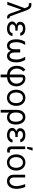

<svg xmlns="http://www.w3.org/2000/svg" viewBox="2407 -3220 1017 5871"><g transform="rotate(90 2915.5 -284.5)"><path d="M230.8 -533.7 213.1 -579.5Q206.7 -596.2 199.4 -610.6Q192.1 -625 182.4 -635.8Q172.6 -646.7 159.1 -652.9Q145.6 -659.1 126.4 -659.1Q105.1 -659.1 83.8 -653.4L62.5 -727.3Q68.9 -730.1 85.6 -733.7Q102.3 -737.2 123.6 -737.2Q238.3 -737.2 284.1 -613.6L470.2 -110.8Q473 -103.7 476.2 -96.9Q479.4 -90.2 483.3 -83.5Q491.5 -69.6 512.8 -69.6Q517 -69.6 523.3 -70.3Q529.5 -71 532.7 -71L551.1 2.8Q541.2 5 531.4 6.2Q521.7 7.5 511.4 7.5Q469.5 7.5 439.1 -16.2Q408.7 -39.8 390.6 -90.9L275.9 -419H269.9L125 0H34.1Z M743.6 -272.7Q713.4 -281.2 694.4 -294.7Q675.4 -308.2 664.8 -324.4Q654.1 -340.6 650.2 -358.1Q646.3 -375.7 646.3 -392Q646.3 -436.1 664.6 -466.6Q682.9 -497.2 712.5 -516.3Q742.2 -535.5 779.5 -544Q816.8 -552.6 855.1 -552.6Q894.5 -552.6 931.5 -544Q968.4 -535.5 998 -516.7Q1027.7 -497.9 1047.9 -467.9Q1068.2 -437.9 1073.9 -394.9H985.8Q981.5 -413.7 970.9 -428.8Q960.2 -443.9 943.7 -454.7Q927.2 -465.6 905 -471.4Q882.8 -477.3 855.1 -477.3Q826.7 -477.3 804.5 -471.6Q782.3 -465.9 765.3 -453.8Q731.5 -429.7 731.5 -392Q731.5 -358 760.8 -337.4Q790.1 -316.8 849.4 -316.8H914.8V-244.3H849.4Q791.2 -244.3 758.2 -217.7Q724.4 -190.3 724.4 -152Q724.4 -113.6 761.7 -90.2Q799 -66.8 860.8 -66.8Q920.5 -66.8 952.8 -89.5Q985.1 -112.2 995.7 -159.1H1083.8Q1074.9 -82.4 1014.2 -36.2Q954.2 9.9 856.5 9.9Q792.6 9.9 743.6 -9.9Q693.5 -30.5 665 -65.5Q636.4 -100.5 636.4 -147.7Q636.4 -164.1 640.8 -182.4Q645.2 -200.6 657.3 -217.7Q669.4 -234.7 690.2 -249.3Q710.9 -263.8 743.6 -272.7Z M1181.8 -277Q1181.8 -424.7 1257.8 -545.5H1353Q1327.1 -501.4 1310.7 -465.2Q1294.4 -429 1285.3 -396.7Q1276.3 -364.3 1273.1 -333.6Q1269.9 -302.9 1269.9 -269.9Q1269.9 -221.9 1277.7 -184.5Q1285.5 -147 1300.2 -121.1Q1315 -95.2 1335.9 -81.7Q1356.9 -68.2 1383.5 -68.2Q1407 -68.2 1425.8 -78.7Q1444.6 -89.1 1457.9 -109.6Q1471.2 -130 1478.5 -160.3Q1485.8 -190.7 1485.8 -230.1V-393.5H1583.8V-230.1Q1583.8 -190.7 1591.1 -160.3Q1598.4 -130 1611.9 -109.6Q1625.4 -89.1 1644.2 -78.7Q1663 -68.2 1686.1 -68.2Q1712.7 -68.2 1733.7 -81.7Q1754.6 -95.2 1769.4 -121.1Q1784.1 -147 1791.9 -184.5Q1799.7 -221.9 1799.7 -269.9Q1799.7 -302.9 1796.5 -333.6Q1793.3 -364.3 1784.3 -396.7Q1775.2 -429 1758.9 -465.2Q1742.5 -501.4 1716.6 -545.5H1811.8Q1887.8 -424.7 1887.8 -277Q1887.8 -141.3 1836.6 -65.7Q1785.5 9.9 1693.2 9.9Q1574.9 9.9 1534.8 -107.2Q1495 9.9 1376.4 9.9Q1285.2 9.9 1233.3 -65.7Q1181.8 -140.6 1181.8 -277Z M1991.5 -288.4Q1991.5 -330.6 1999.3 -369.1Q2007.1 -407.7 2022.5 -441.2Q2038 -474.8 2061.1 -503Q2084.2 -531.2 2115.1 -552.6L2164.8 -488.6Q2122.2 -450.3 2099.8 -401.8Q2077.4 -353.3 2075.3 -288.4Q2075.3 -237.2 2094.5 -190.7Q2104 -167.3 2119.1 -147.2Q2134.2 -127.1 2154.7 -111.5Q2175.1 -95.9 2201.3 -85.4Q2227.6 -74.9 2259.9 -70.7V-440.3Q2259.9 -498.9 2290.8 -525.7Q2321.7 -552.6 2379.3 -552.6Q2414.1 -552.6 2445.1 -543Q2476.2 -533.4 2502.8 -515.8Q2529.5 -498.2 2551 -473.5Q2572.4 -448.9 2588.4 -418.3Q2620.7 -356.2 2620.7 -277Q2620.7 -207.4 2593.4 -144.2Q2566.4 -82 2505.3 -40.8Q2443.9 0.4 2343.8 8.2V204.5H2259.9V8.5Q2162.3 0.7 2103 -41.5Q2072.4 -63.2 2051.3 -90.9Q2030.2 -118.6 2016.9 -150.4Q2003.6 -182.2 1997.5 -217.2Q1991.5 -252.1 1991.5 -288.4ZM2343.8 -70.7Q2410.5 -78.5 2453.8 -110.1Q2475.1 -125.7 2490.8 -144.9Q2506.4 -164.1 2516.7 -185.5Q2527 -207 2532 -230.3Q2536.9 -253.6 2536.9 -277Q2536.2 -300.4 2531.8 -324.2Q2527.3 -348 2518.8 -370.2Q2510.3 -392.4 2497.5 -411.9Q2484.7 -431.5 2467.5 -446Q2450.3 -460.6 2428.3 -468.9Q2406.2 -477.3 2379.3 -477.3Q2361.2 -477.3 2352.5 -467.2Q2343.8 -457 2343.8 -443.2Z M2970.2 -552.6Q3025.2 -552.6 3070.7 -532.1Q3116.1 -511.7 3148.8 -474.6Q3181.5 -437.5 3199.4 -385.5Q3217.3 -333.5 3217.3 -269.9Q3217.3 -207 3199.4 -155.2Q3181.5 -103.3 3148.8 -66.2Q3116.1 -29.1 3070.7 -8.9Q3025.2 11.4 2970.2 11.4Q2915.1 11.4 2869.7 -8.9Q2824.2 -29.1 2791.5 -66.2Q2758.9 -103.3 2740.9 -155.2Q2723 -207 2723 -269.9Q2723 -333.5 2740.9 -385.5Q2758.9 -437.5 2791.5 -474.6Q2824.2 -511.7 2869.7 -532.1Q2915.1 -552.6 2970.2 -552.6ZM2806.8 -269.9Q2806.8 -244.7 2810.7 -219.5Q2814.6 -194.2 2823 -171.3Q2831.3 -148.4 2844.3 -128.7Q2857.2 -109 2875.4 -94.6Q2893.5 -80.3 2917.1 -72.1Q2940.7 -63.9 2970.2 -63.9Q3026.3 -63.9 3062.5 -92.7Q3080.6 -107.2 3093.9 -126.4Q3107.2 -145.6 3116.1 -168.3Q3125 -191.1 3129.3 -216.8Q3133.5 -242.5 3133.5 -269.9Q3133.5 -295.5 3129.6 -320.7Q3125.7 -345.9 3117.4 -368.8Q3109 -391.7 3096.1 -411.6Q3083.1 -431.5 3065 -446Q3046.9 -460.6 3023.3 -468.9Q2999.6 -477.3 2970.2 -477.3Q2941.1 -477.3 2917.8 -469.1Q2894.5 -460.9 2876.2 -446.7Q2858 -432.5 2844.8 -412.8Q2831.7 -393.1 2823.3 -370.2Q2815 -347.3 2810.9 -321.7Q2806.8 -296.2 2806.8 -269.9Z M3339.5 -279.8Q3339.5 -371.4 3368.6 -432.2Q3397.7 -492.5 3447.3 -522.5Q3496.8 -552.6 3559.7 -552.6Q3613.3 -552.6 3655.7 -531.2Q3698.2 -509.9 3727.6 -471.1Q3757.1 -432.2 3772.7 -377.1Q3788.4 -322.1 3788.4 -254.3V-244.3Q3788.4 -210.9 3782.1 -179Q3775.9 -147 3763.7 -118.8Q3751.4 -90.6 3733 -66.9Q3714.5 -43.3 3689.8 -26.3Q3665.1 -9.2 3634.4 0.4Q3603.7 9.9 3566.8 9.9Q3517.4 9.9 3482.2 -7.6Q3447.1 -25.2 3421.9 -57.9L3423.3 203.1H3339.5ZM3420.5 -281.2 3420.8 -228.7Q3421.5 -211.6 3425.6 -193.7Q3429.7 -175.8 3436.8 -156.6Q3450.6 -118.6 3481.2 -92Q3511.7 -65.3 3562.5 -65.3Q3599.8 -65.3 3626.2 -80.8Q3652.7 -96.2 3669.6 -121.3Q3686.4 -146.3 3694.1 -178.6Q3701.7 -210.9 3701.7 -244.3V-254.3Q3701.7 -277.3 3699.2 -302.6Q3696.7 -327.8 3690.7 -352.3Q3684.7 -376.8 3674.4 -399Q3664.1 -421.2 3648.3 -437.9Q3632.5 -454.5 3610.6 -464.5Q3588.8 -474.4 3559.7 -474.4Q3533.7 -474.4 3513.3 -466.1Q3492.9 -457.7 3477.5 -443.5Q3462 -429.3 3451.2 -410.3Q3440.3 -391.3 3433.6 -369.9Q3426.8 -348.4 3423.7 -325.6Q3420.5 -302.9 3420.5 -281.2Z M3997.9 -272.7Q3967.7 -281.2 3948.7 -294.7Q3929.7 -308.2 3919 -324.4Q3908.4 -340.6 3904.5 -358.1Q3900.6 -375.7 3900.6 -392Q3900.6 -436.1 3918.9 -466.6Q3937.1 -497.2 3966.8 -516.3Q3996.4 -535.5 4033.7 -544Q4071 -552.6 4109.4 -552.6Q4148.8 -552.6 4185.7 -544Q4222.7 -535.5 4252.3 -516.7Q4282 -497.9 4302.2 -467.9Q4322.4 -437.9 4328.1 -394.9H4240.1Q4235.8 -413.7 4225.1 -428.8Q4214.5 -443.9 4198 -454.7Q4181.5 -465.6 4159.3 -471.4Q4137.1 -477.3 4109.4 -477.3Q4081 -477.3 4058.8 -471.6Q4036.6 -465.9 4019.5 -453.8Q3985.8 -429.7 3985.8 -392Q3985.8 -358 4015.1 -337.4Q4044.4 -316.8 4103.7 -316.8H4169V-244.3H4103.7Q4045.5 -244.3 4012.4 -217.7Q3978.7 -190.3 3978.7 -152Q3978.7 -113.6 4016 -90.2Q4053.3 -66.8 4115.1 -66.8Q4174.7 -66.8 4207 -89.5Q4239.3 -112.2 4250 -159.1H4338.1Q4329.2 -82.4 4268.5 -36.2Q4208.5 9.9 4110.8 9.9Q4046.9 9.9 3997.9 -9.9Q3947.8 -30.5 3919.2 -65.5Q3890.6 -100.5 3890.6 -147.7Q3890.6 -164.1 3895.1 -182.4Q3899.5 -200.6 3911.6 -217.7Q3923.7 -234.7 3944.4 -249.3Q3965.2 -263.8 3997.9 -272.7Z M4457.4 -545.5H4541.2V-134.9Q4541.2 -96.6 4561.4 -85.9Q4581.3 -75.3 4603.7 -75.3Q4609 -75.3 4615.1 -76Q4621.1 -76.7 4627 -77.8Q4632.8 -78.8 4637.6 -80.1Q4642.4 -81.3 4644.9 -82.4V-2.8Q4634.2 0.4 4616.8 3.7Q4599.4 7.1 4573.9 7.1Q4524.1 7.1 4490.8 -24.5Q4457.4 -56.5 4457.4 -134.9ZM4470.2 -606.5 4494.3 -772.7H4585.2L4528.4 -606.5Z M4947.4 -552.6Q5002.5 -552.6 5047.9 -532.1Q5093.4 -511.7 5126.1 -474.6Q5158.7 -437.5 5176.7 -385.5Q5194.6 -333.5 5194.6 -269.9Q5194.6 -207 5176.7 -155.2Q5158.7 -103.3 5126.1 -66.2Q5093.4 -29.1 5047.9 -8.9Q5002.5 11.4 4947.4 11.4Q4892.4 11.4 4846.9 -8.9Q4801.5 -29.1 4768.8 -66.2Q4736.2 -103.3 4718.2 -155.2Q4700.3 -207 4700.3 -269.9Q4700.3 -333.5 4718.2 -385.5Q4736.2 -437.5 4768.8 -474.6Q4801.5 -511.7 4846.9 -532.1Q4892.4 -552.6 4947.4 -552.6ZM4784.1 -269.9Q4784.1 -244.7 4788 -219.5Q4791.9 -194.2 4800.2 -171.3Q4808.6 -148.4 4821.6 -128.7Q4834.5 -109 4852.6 -94.6Q4870.7 -80.3 4894.4 -72.1Q4918 -63.9 4947.4 -63.9Q5003.6 -63.9 5039.8 -92.7Q5057.9 -107.2 5071.2 -126.4Q5084.5 -145.6 5093.4 -168.3Q5102.3 -191.1 5106.5 -216.8Q5110.8 -242.5 5110.8 -269.9Q5110.8 -295.5 5106.9 -320.7Q5103 -345.9 5094.6 -368.8Q5086.3 -391.7 5073.3 -411.6Q5060.4 -431.5 5042.3 -446Q5024.1 -460.6 5000.5 -468.9Q4976.9 -477.3 4947.4 -477.3Q4918.3 -477.3 4895.1 -469.1Q4871.8 -460.9 4853.5 -446.7Q4835.2 -432.5 4822.1 -412.8Q4808.9 -393.1 4800.6 -370.2Q4792.3 -347.3 4788.2 -321.7Q4784.1 -296.2 4784.1 -269.9Z M5322.4 -545.5H5406.2V-210.2Q5406.2 -170.5 5415.7 -142.9Q5425.1 -115.4 5440.5 -98.5Q5456 -81.7 5475.9 -74.2Q5495.7 -66.8 5517 -66.8Q5562.9 -66.8 5597.7 -94.8Q5615.1 -108.7 5628.9 -127.8Q5642.8 -147 5652.3 -170.5Q5661.9 -193.9 5666.9 -220.7Q5671.9 -247.5 5671.9 -277Q5671.5 -307.2 5666.2 -341.6Q5660.9 -376.1 5652.3 -411.2Q5643.8 -446.4 5632.6 -480.8Q5621.4 -515.3 5609.4 -545.5H5697.4Q5708.5 -523.4 5718.8 -492Q5729 -460.6 5736.9 -424.5Q5744.7 -388.5 5749.5 -350.3Q5754.3 -312.1 5754.3 -277Q5754.3 -239.7 5748.4 -204Q5742.5 -168.3 5730.1 -136.5Q5717.7 -104.8 5698.9 -77.8Q5680 -50.8 5653.9 -31.4Q5627.8 -12.1 5594.5 -1.1Q5561.1 9.9 5519.9 9.9Q5432.5 9.9 5377.5 -43.3Q5322.4 -96.6 5322.4 -211.6Z"/></g></svg>

Font: Inter P
Style: Regular
Weight: 400
Designer: Rasmus Andersson
Foundry: rsms
Version: Version 3.018;git-588b23468